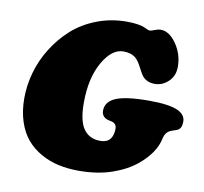

<svg xmlns="http://www.w3.org/2000/svg" viewBox="-81 -808 971 915"><g transform="rotate(10 404.0 -350.0)"><path d="M356.4 19.5Q304.7 19.5 259 9.5Q213.4 -0.5 173.1 -23.2Q132.8 -45.9 104 -79.6Q75.2 -113.3 58.6 -163.8Q42 -214.4 42 -276.9Q42 -338.4 59.6 -401.1Q77.1 -463.9 112.8 -521Q148.4 -578.1 197.5 -622.6Q246.6 -667 314.9 -693.6Q383.3 -720.2 460.9 -720.2Q491.7 -720.2 513.7 -716.6Q535.6 -712.9 544.7 -708.7Q553.7 -704.6 561.8 -700.9Q569.8 -697.3 575.7 -697.3Q581.1 -697.3 597.4 -703.9Q613.8 -710.4 626.5 -710.4Q667.5 -710.4 702.1 -660.9Q736.8 -611.3 736.8 -549.8Q736.8 -503.9 704.6 -475.6Q677.2 -451.2 642.1 -451.2Q603 -451.2 581.5 -477.5Q574.2 -486.8 558.8 -516.6Q543.5 -546.4 529.3 -558.6Q506.8 -577.6 469.2 -577.6Q412.6 -577.6 368.9 -500.2Q325.2 -422.9 325.2 -304.2Q325.2 -215.3 353.3 -177Q381.3 -138.7 432.6 -138.7Q468.3 -138.7 482.9 -160.2Q495.6 -178.7 495.6 -209Q495.6 -229.5 477.1 -237.3Q472.7 -239.3 460.4 -241.5Q448.2 -243.7 439.5 -249Q421.9 -260.3 421.9 -282.7Q421.9 -323.7 463.9 -344.2Q511.7 -367.7 630.9 -367.7Q728.5 -367.7 770.5 -348.1Q807.6 -330.6 807.6 -297.9Q807.6 -276.9 801 -266.8Q794.4 -256.8 782.2 -252.4Q779.3 -251.5 770 -248.5Q760.7 -245.6 754.4 -242.7Q748 -239.7 742.7 -235.4Q729 -223.6 724.1 -200.7Q710 -131.3 636.2 -69.3Q588.4 -29.3 517.8 -4.9Q447.3 19.5 356.4 19.5Z"/></g></svg>

Font: Cooper* Black
Style: Italic
Weight: 900
Italic angle: -7°
Designer: Owen Earl
Foundry: indestructible type*
Version: Version 0.001